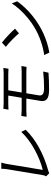

<svg xmlns="http://www.w3.org/2000/svg" viewBox="1052 -1802 769 2912"><g transform="rotate(-90 1436.0 -346.5)"><path d="M265.3 17 217 -30.9Q230.5 -52.2 234.7 -77.1L325.3 -623.9Q331.7 -662.6 331.7 -710.9H425.8Q411.6 -666.9 404.5 -623.9L314.6 -82Q386.7 -99.4 465.4 -131Q544 -162.6 620.6 -204.2Q697.1 -245.7 768.3 -298.8Q839.5 -351.9 891.7 -408L923.3 -340.9Q812.1 -226.6 654.7 -139.7Q497.2 -52.9 307.9 0Q285.5 5.7 265.3 17Z M1133.2 -407Q1192.8 -402 1223.4 -402H1408.4L1442.1 -605.1H1315Q1268.1 -605.1 1228.7 -601.9L1241.5 -679Q1288.4 -675.1 1326.7 -675.1H1781.6Q1820.3 -675.1 1861.5 -679L1848.7 -601.9Q1780.5 -605.1 1770.2 -605.1H1522L1488.6 -402H1810.4Q1849.4 -402 1890.3 -405.9L1877.1 -328.1Q1855.5 -331 1800.8 -331H1476.9L1445 -138.8Q1438.9 -101.2 1464.1 -81.7Q1489.3 -62.1 1553.3 -62.1Q1689.6 -62.1 1806.5 -76L1789.1 5Q1677.2 13.8 1529.5 13.8Q1476.2 13.8 1440.3 5Q1404.5 -3.9 1385.8 -21.3Q1367.2 -38.7 1361.7 -61.4Q1356.2 -84.2 1361.2 -115.1L1396.7 -331H1211.6Q1170.1 -331 1120 -327.1Z M2245 -701Q2289.4 -668 2355.5 -605.8Q2421.5 -543.7 2456.3 -502.8L2386.4 -442.8Q2354.4 -481.9 2290 -545.3Q2225.5 -608.7 2181.1 -642ZM2056.8 -60Q2270.6 -90.9 2462 -199.9Q2540.5 -245 2614.7 -306.1Q2688.9 -367.2 2745.2 -429.3Q2801.5 -491.5 2840.2 -551.8L2871.8 -470.2Q2780.2 -342.7 2654.5 -240.8Q2528.8 -138.8 2386 -73.3Q2243.3 -7.8 2094.1 18.1Z"/></g></svg>

Font: Karasuma Gothic
Style: Italic
Weight: 400
Italic angle: -9.39999°
Designer: Rasmus Andersson / Ryoko Nishizuka
Foundry: Genbu
Version: Version 1.00